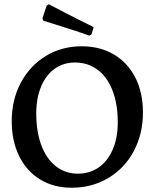

<svg xmlns="http://www.w3.org/2000/svg" viewBox="-20 -868 724 900"><path d="M35 -300Q35 -400 77.5 -480Q120 -560 194.5 -605.5Q269 -651 363 -651Q449 -651 514 -612.5Q579 -574 614.5 -504Q650 -434 650 -341Q650 -240 607 -159.5Q564 -79 487.5 -33.5Q411 12 316 12Q232 12 168.5 -26.5Q105 -65 70 -136Q35 -207 35 -300ZM532 -294Q532 -380 507.5 -443.5Q483 -507 437.5 -541Q392 -575 332 -575Q277 -575 236 -545.5Q195 -516 172.5 -462Q150 -408 150 -336Q150 -250 174 -186.5Q198 -123 242 -88.5Q286 -54 345 -54Q401 -54 443 -83.5Q485 -113 508.5 -167.5Q532 -222 532 -294ZM183 -771 179 -782 199 -842 209 -848Q228 -838 292.5 -804.5Q357 -771 419 -741L409 -707L399 -701Q331 -725 266 -745Q201 -765 183 -771Z"/></svg>

Font: Alegreya SC Medium
Style: Regular
Weight: 500
Designer: Juan Pablo del Peral
Foundry: Huerta Tipografica
Version: Version 2.007; ttfautohint (v1.6)